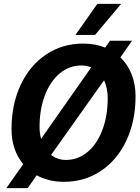

<svg xmlns="http://www.w3.org/2000/svg" viewBox="-20 -937 730 1000"><path d="M686 -436Q686 -307 638.5 -205.5Q591 -104 506 -47Q421 10 313 10Q234 10 171 -24L124 43H13L101 -82Q40 -156 40 -264Q40 -393 87.5 -494.5Q135 -596 220 -653Q305 -710 413 -710Q477 -710 528 -689L553 -725H668L607 -638Q645 -602 665.5 -550Q686 -498 686 -436ZM194 -214 455 -586Q430 -596 404 -596Q341 -596 291.5 -555Q242 -514 214 -441Q186 -368 186 -275Q186 -244 194 -214ZM541 -426Q541 -478 522 -519L246 -130Q280 -104 323 -104Q386 -104 435.5 -145Q485 -186 513 -259.5Q541 -333 541 -426ZM487 -917H611L475 -755H373Z"/></svg>

Font: Sarabun
Style: Bold Italic
Weight: 700
Italic angle: -10°
Designer: Suppakit Chalermlarp | Katatrad Co.,Ltd.
Foundry: Cadson Demak Co.,Ltd.
Version: Version 1.000; ttfautohint (v1.6)